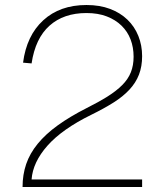

<svg xmlns="http://www.w3.org/2000/svg" viewBox="-20 -746 657 766"><path d="M70 0Q70 -49 84.5 -91.5Q99 -134 130.5 -172.5Q162 -211 210.5 -246Q259 -281 326 -315Q374 -339 409 -361Q444 -383 467.5 -406.5Q491 -430 502 -457.5Q513 -485 513 -520Q513 -557 501 -588.5Q489 -620 465 -643.5Q441 -667 406 -680.5Q371 -694 325 -694Q234 -694 177.5 -643.5Q121 -593 106 -493L72 -496Q86 -604 152.5 -665Q219 -726 325 -726Q378 -726 419 -710.5Q460 -695 488.5 -667.5Q517 -640 532 -602.5Q547 -565 547 -522Q547 -481 534.5 -448.5Q522 -416 496.5 -388.5Q471 -361 433 -337Q395 -313 344 -288Q228 -231 169.5 -165Q111 -99 106 -30H547V0Z"/></svg>

Font: Geist Thin
Style: Regular
Weight: 400
Designer: Basement.studio, Andrés Briganti, Mateo Zaragoza
Foundry: Basement.studio, Vercel, Andrés Briganti, Guido Ferreyra, Mateo Zaragoza
Version: Version 1.401